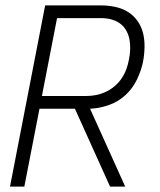

<svg xmlns="http://www.w3.org/2000/svg" viewBox="-20 -690 590 710"><path d="M70 0H17L147 -670H353Q380 -670 406 -664.5Q432 -659 453 -646Q474 -633 488.5 -612.5Q503 -592 509 -567.5Q515 -543 514.5 -516Q514 -489 509 -462Q502 -428 486 -395Q470 -362 443 -337.5Q416 -313 381 -301Q346 -289 313 -288L443 0H387L257 -288H126ZM135 -335H299Q317 -335 335 -338.5Q353 -342 370.5 -350Q388 -358 403.5 -371Q419 -384 430 -400.5Q441 -417 447.5 -435Q454 -453 457 -471Q461 -490 461.5 -509Q462 -528 458.5 -545.5Q455 -563 446 -578.5Q437 -594 422.5 -604Q408 -614 390.5 -618.5Q373 -623 354 -623H191Z"/></svg>

Font: Lode Dark
Style: Italic
Weight: 400
Italic angle: -11°
Monospace: yes
Designer: Belleve Invis
Foundry: Belleve Invis
Version: Version 29.2.0; ttfautohint (v1.8.3)